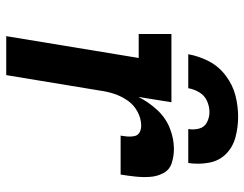

<svg xmlns="http://www.w3.org/2000/svg" viewBox="-104 -680 784 616"><g transform="rotate(90 288.0 -372.0)"><path d="M96 0H221L271 -303Q274 -325 281.5 -347.5Q289 -370 303 -390Q317 -410 339 -421.5Q361 -433 383 -433Q395 -433 404.5 -428Q414 -423 416.5 -412Q419 -401 418 -389.5Q417 -378 415 -367H540Q544 -391 546.5 -414.5Q549 -438 547.5 -461Q546 -484 535.5 -504Q525 -524 503 -531Q481 -538 458 -538Q424 -538 390.5 -524.5Q357 -511 332 -483.5Q307 -456 291 -424L308 -530H89V-425H166ZM154 -584H263Q266 -602 276 -619Q286 -636 303.5 -644Q321 -652 340 -652Q357 -652 372.5 -644Q388 -636 392.5 -619Q397 -602 394 -584H503Q508 -618 502 -650.5Q496 -683 474 -705Q452 -727 420 -735.5Q388 -744 355 -744Q321 -744 287 -735.5Q253 -727 223 -704.5Q193 -682 176.5 -650Q160 -618 154 -584Z"/></g></svg>

Font: Iosevka Sparkle
Style: Bold Italic
Weight: 700
Italic angle: -9°
Designer: Belleve Invis
Foundry: Belleve Invis
Version: Version 4.5.0; ttfautohint (v1.8.3)